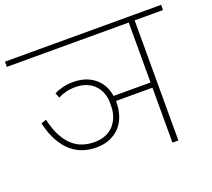

<svg xmlns="http://www.w3.org/2000/svg" viewBox="-139 -851 1108 1005"><g transform="rotate(-20 415.0 -349.0)"><path d="M277 -112Q238 -112 202.5 -124Q167 -136 137.5 -162Q108 -188 85.5 -229Q63 -270 49 -329L78 -339Q91 -282 111.5 -244Q132 -206 158 -183.5Q184 -161 214 -151.5Q244 -142 277 -142Q313 -142 340.5 -153.5Q368 -165 386 -185.5Q404 -206 413.5 -232.5Q423 -259 423 -289V-311Q423 -337 414 -361.5Q405 -386 387.5 -405Q370 -424 343 -435.5Q316 -447 280 -447Q251 -447 227.5 -441Q204 -435 183 -424L172 -452Q192 -462 219 -469Q246 -476 278 -476Q349 -476 396 -438.5Q443 -401 453 -335H659V-669H-20V-698H850V-669H692V0H659V-306H456V-301Q456 -260 444.5 -225.5Q433 -191 410.5 -166Q388 -141 354.5 -126.5Q321 -112 277 -112Z"/></g></svg>

Font: IBM Plex Sans Devanagari ExtraLight
Style: Regular
Weight: 200
Designer: Mike Abbink, Paul van der Laan, Pieter van Rosmalen, Erin McLaughlin
Foundry: Bold Monday
Version: Version 1.1